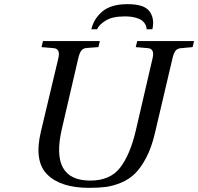

<svg xmlns="http://www.w3.org/2000/svg" viewBox="-20 -890 955 925"><path d="M420 -749Q432 -800 473.5 -835Q515 -870 595 -870Q675 -870 700.5 -835Q726 -800 714 -749H686Q687 -757 683 -767Q679 -777 669 -787Q659 -797 636 -804Q613 -811 581 -811Q521 -811 488.5 -790.5Q456 -770 448 -749ZM177 -256 261 -609Q272 -655 239 -658L180 -663L187 -692H461L454 -663L399 -659Q381 -658 372 -646.5Q363 -635 357 -609L278 -269Q220 -20 415 -20Q511 -20 559 -82.5Q607 -145 634 -260L715 -609Q726 -655 693 -658L634 -663L641 -692H915L908 -663L853 -658Q835 -657 826 -646Q817 -635 811 -609L726 -247Q710 -179 684.5 -130.5Q659 -82 630.5 -54Q602 -26 563.5 -10Q525 6 490.5 10.5Q456 15 410 15Q272 15 207.5 -49.5Q143 -114 177 -256Z"/></svg>

Font: Heuristica
Style: Italic
Weight: 400
Italic angle: -13°
Version: Version 1.0.2